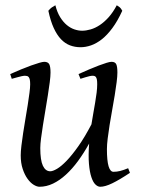

<svg xmlns="http://www.w3.org/2000/svg" viewBox="-20 -693 539 733"><path d="M476.1 -33.2Q436.5 -6.8 408.9 6.6Q381.3 20 362.8 20Q353.5 20 344.5 11.5Q335.4 2.9 328.9 -16.6Q322.3 -36.1 319.6 -67.6Q316.9 -99.1 320.3 -145Q300.3 -108.9 278.1 -78.6Q255.9 -48.3 231.9 -26.4Q208 -4.4 182.6 7.8Q157.2 20 130.9 20Q121.1 20 108.6 12.5Q96.2 4.9 85.2 -10.3Q74.2 -25.4 66.7 -47.9Q59.1 -70.3 59.1 -100.1Q59.1 -114.7 61.8 -137.2Q64.5 -159.7 68.4 -185.5Q72.3 -211.4 77.1 -239.3Q82 -267.1 85.9 -292.5Q89.8 -317.9 92.5 -338.4Q95.2 -358.9 95.2 -371.1Q95.2 -382.3 93.8 -388.9Q92.3 -395.5 89.6 -398.7Q86.9 -401.9 83.3 -402.8Q79.6 -403.8 75.2 -403.8Q70.8 -403.8 62.5 -402.1Q54.2 -400.4 45.9 -397.9Q36.1 -395.5 24.9 -392.1L19 -410.2Q39.6 -419.4 60.3 -428Q81.1 -436.5 98.6 -442.9Q116.2 -449.2 129.6 -453.1Q143.1 -457 148.9 -457Q163.1 -457 168 -447.8Q172.9 -438.5 172.9 -416Q172.9 -401.9 169.9 -378.9Q167 -356 162.6 -328.6Q158.2 -301.3 153.3 -272Q148.4 -242.7 144 -215.3Q139.6 -188 136.7 -165Q133.8 -142.1 133.8 -127.9Q133.8 -81.1 143.8 -60.1Q153.8 -39.1 171.9 -39.1Q181.6 -39.1 197.8 -48.6Q213.9 -58.1 234.4 -79.3Q254.9 -100.6 279.1 -134.8Q303.2 -168.9 329.1 -218.3Q332.5 -239.3 336.2 -260.5Q339.8 -281.7 343.3 -301.5Q346.7 -321.3 348.9 -339.1Q351.1 -356.9 351.1 -371.1Q351.1 -382.3 349.9 -388.9Q348.6 -395.5 346.2 -398.7Q343.8 -401.9 340.6 -402.8Q337.4 -403.8 333 -403.8Q328.6 -403.8 321 -402.1Q313.5 -400.4 305.7 -397.9Q296.9 -395.5 287.1 -392.1L279.8 -410.2Q300.3 -419.4 320.3 -428Q340.3 -436.5 357.2 -442.9Q374 -449.2 386.7 -453.1Q399.4 -457 405.8 -457Q419.4 -457 423.8 -447.8Q428.2 -438.5 428.2 -416Q428.2 -401.9 425.3 -379.2Q422.4 -356.4 418 -329.3Q413.6 -302.2 408.2 -272.7Q402.8 -243.2 398.4 -215.6Q394 -188 391.1 -164.1Q388.2 -140.1 388.2 -124Q388.2 -79.6 394.5 -58.3Q400.9 -37.1 413.1 -37.1Q425.8 -37.1 438.7 -40.3Q451.7 -43.5 469.2 -50.8ZM446.8 -651.9Q428.7 -612.3 408.9 -585.7Q389.2 -559.1 368.7 -543Q348.1 -526.9 327.6 -519.8Q307.1 -512.7 287.6 -512.7Q266.1 -512.7 247.3 -519.8Q228.5 -526.9 212.9 -543.2Q197.3 -559.6 185.1 -586.2Q172.9 -612.8 164.6 -651.9Q171.4 -660.2 177.7 -664.6Q184.1 -668.9 191.4 -672.9Q198.2 -646 209.7 -627.4Q221.2 -608.9 235.1 -597.4Q249 -585.9 264.2 -580.8Q279.3 -575.7 293.5 -575.7Q308.6 -575.7 326.2 -580.8Q343.8 -585.9 361.1 -597.4Q378.4 -608.9 395 -627.4Q411.6 -646 425.8 -672.9Q432.6 -668.9 437.3 -665Q441.9 -661.1 446.8 -651.9Z"/></svg>

Font: Gentium Plus Viet
Style: Italic
Weight: 400
Italic angle: -8°
Designer: J. Victor Gaultney, Annie Olsen, Iska Routamaa, Becca Hirsbrunner
Foundry: SIL International
Version: Version 5.000